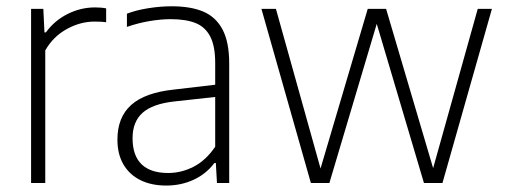

<svg xmlns="http://www.w3.org/2000/svg" viewBox="-20 -568 1576 596"><path d="M76.5 -540.5H114.5L118 -467.5H122.5Q149.5 -504.5 190.2 -524.8Q231 -545 275 -545Q295 -545 309.5 -542V-499Q297.5 -501 273.5 -501Q229.5 -501 187.2 -477.8Q145 -454.5 120.5 -411.5V0H76.5Z M691.5 -371V0H653.5L650 -62H645.5Q620 -28 581 -10Q542 8 496 8Q450 8 416 -8.8Q382 -25.5 363.2 -57.5Q344.5 -89.5 344.5 -134.5Q344.5 -204 387.2 -242.2Q430 -280.5 520 -290L648 -305V-372.5Q648 -425 632.5 -454.8Q617 -484.5 587 -496.5Q557 -508.5 510 -508.5Q479 -508.5 443.8 -502.5Q408.5 -496.5 374 -484.5V-525.5Q402.5 -536.5 440.2 -542.5Q478 -548.5 512.5 -548.5Q572.5 -548.5 611.5 -531.8Q650.5 -515 671 -476Q691.5 -437 691.5 -371ZM648 -112.5V-267L520.5 -253Q453.5 -245.5 422.5 -217.8Q391.5 -190 391.5 -139Q391.5 -85 419.5 -58Q447.5 -31 502 -31Q543 -31 581 -50.5Q619 -70 648 -112.5Z M1463 -540.5H1507L1353.5 0H1296L1149.5 -494L1002.5 0H945L791.5 -540.5H836.5L975 -45L1121.5 -540.5H1178.5L1324.5 -46Z"/></svg>

Font: Encode Sans Semi Condensed ExLight
Style: Regular
Weight: 275
Width: 4
Designer: Multiple Designers
Foundry: Impallari Type
Version: Version 2.000